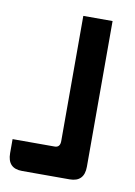

<svg xmlns="http://www.w3.org/2000/svg" viewBox="-66 -561 426 606"><g transform="rotate(10 147.5 -258.0)"><path d="M152.3 -114.7V-515.6H246.1V-48.8Q246.1 0 199.2 0H46.9Q0 0 0 -48.8V-93.8H134.8Q152.3 -93.8 152.3 -114.7Z"/></g></svg>

Font: Aswaq
Style: Regular
Weight: 400
Designer: Husham Jawad
Version: Version 1.000;November 3, 2021;FontCreator 14.0.0.2814 32-bi